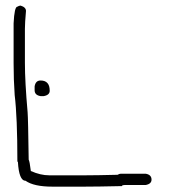

<svg xmlns="http://www.w3.org/2000/svg" viewBox="-20 -700 626 696"><path d="M54.7 -679.7Q74.2 -673.8 74.2 -660.2Q70.3 -616.2 70.3 -595.7V-472.7Q70.3 -403.8 80.1 -293Q82 -271 84 -121.1Q87.4 -116.2 91.8 -80.1Q126.5 -64.5 158.2 -64.5H291Q329.6 -64.5 406.2 -66.4Q412.6 -70.3 418 -70.3H507.8Q529.3 -66.9 529.3 -48.8Q529.3 -33.2 507.8 -29.3H431.6Q421.9 -28.8 421.9 -25.4Q332 -23.4 285.2 -23.4H169.9Q102.5 -23.4 72.3 -44.9Q48.8 -44.9 44.9 -113.3Q43 -113.3 43 -115.2Q43 -275.4 33.2 -355.5Q29.3 -410.2 29.3 -470.7V-615.2Q32.2 -675.8 43 -675.8Q49.3 -679.7 54.7 -679.7ZM127 -408.2Q160.2 -408.2 160.2 -371.1Q160.2 -355.5 138.7 -351.6H127Q105.5 -355 105.5 -373V-386.7Q108.9 -408.2 127 -408.2Z"/></svg>

Font: CEF Fonts CJK
Style: Regular
Weight: 400
Designer: PartyBoss (派对大魔王)
Version: Release 2.25